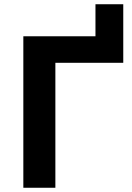

<svg xmlns="http://www.w3.org/2000/svg" viewBox="-20 -885 621 905"><path d="M561 -865V-589H241V0H90V-714H430V-865Z"/></svg>

Font: Noto IKEA Simplified Chinese
Style: Bold
Weight: 700
Designer: Monotype Design Team
Foundry: Monotype Imaging Inc.
Version: Version 1.100